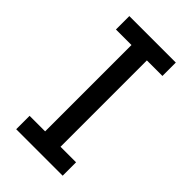

<svg xmlns="http://www.w3.org/2000/svg" viewBox="-225 -808 882 882"><g transform="rotate(45 216.0 -367.5)"><path d="M65 0H367V-87H266V-648H367V-735H65V-648H166V-87H65Z"/></g></svg>

Font: Iosevka Sparkle Medium
Style: Regular
Weight: 500
Designer: Belleve Invis
Foundry: Belleve Invis
Version: Version 4.5.0; ttfautohint (v1.8.3)